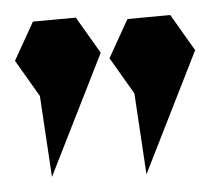

<svg xmlns="http://www.w3.org/2000/svg" viewBox="-20 -772 293 256"><path d="M23.9 -743.2 81.1 -748.5 114.3 -701.7 49.3 -536.1 33.2 -644 0 -690.9ZM149.9 -746.6 207 -752 240.2 -705.1 175.3 -539.6 159.2 -647.5 126 -694.3Z"/></svg>

Font: Dehalvi Khush Khat
Style: Regular
Weight: 400
Version: Version 002.500